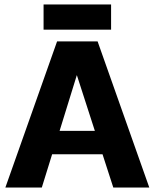

<svg xmlns="http://www.w3.org/2000/svg" viewBox="-20 -834 688 854"><path d="M3.9 0 233.9 -649.9H414.1L644 0H483.9L436 -147.9H211.9L166 0ZM173.8 -702.1V-814H474.1V-702.1ZM245.1 -252H401.9L321.8 -500Z"/></svg>

Font: Apfel Grotezk
Style: Bold
Weight: 700
Designer: Luigi Gorlero
Foundry: Collletttivo
Version: Version 2.000;FEAKit 1.0